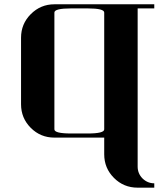

<svg xmlns="http://www.w3.org/2000/svg" viewBox="-20 -635 732 886"><path d="M77.1 -153.8V-460.9Q77.1 -524.9 122.1 -569.8Q167.5 -615.2 231 -615.2H691.9V-596.2H615.2V133.8Q615.2 166 638.2 189Q661.1 210.9 691.9 210.9V231H615.2Q550.8 231 505.9 186Q460.9 141.1 460.9 77.1V0H231Q167 0 122.1 -44.9Q77.1 -89.8 77.1 -153.8ZM231 -38.1Q231 -19 308.1 -19H384.8Q460.9 -19 460.9 -38.1V-577.1Q460.9 -596.2 384.8 -596.2H308.1Q231 -596.2 231 -577.1Z"/></svg>

Font: Hjet
Style: Regular
Weight: 400
Designer: T. Christopher White
Version: Version 1.2